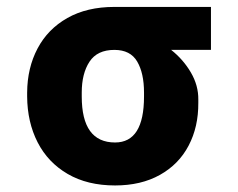

<svg xmlns="http://www.w3.org/2000/svg" viewBox="-20 -534 699 563"><path d="M315.4 -513.7H598.6V-387.7H481.9Q517.6 -359.4 539.8 -321.3Q562 -283.2 561.5 -242.2V-232.4Q562 -162.1 533.2 -107.2Q504.4 -52.2 449 -21.2Q393.6 9.8 317.4 9.8Q236.3 9.8 178.5 -23.9Q120.6 -57.6 90.3 -116.7Q60.1 -175.8 59.6 -251V-262.7Q60.1 -335 90.1 -391.8Q120.1 -448.7 177.5 -481.2Q234.9 -513.7 315.4 -513.7ZM317.4 -116.2Q402.3 -116.2 402.3 -251V-262.7Q402.3 -319.3 382.3 -353.5Q362.3 -387.7 315.4 -387.7Q265.1 -387.7 242.4 -353Q219.7 -318.4 219.7 -262.7V-251Q219.7 -116.2 317.4 -116.2Z"/></svg>

Font: Pretendard ExtraBold
Style: Regular
Weight: 800
Designer: Base glyphs from Inter by Rasmus Andersson; Hangeul glyphs from Noto Sans CJK(Source Han Sans) by Jang Soo-young and Kan
Foundry: Kil Hyung-jin
Version: Version 1.309